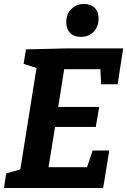

<svg xmlns="http://www.w3.org/2000/svg" viewBox="-21 -948 641 968"><path d="M-1 0 10 -73 98 -99 79 -79 166 -623 181 -600 98 -626 110 -699 317 -704H600L572 -523H489L484 -619L506 -599H280L306 -621L269 -386L253 -409H479L462 -308H235L261 -335L219 -77L205 -105H442L410 -82L446 -189H530L499 0ZM386 -762Q352 -762 332.5 -782Q313 -802 313 -836Q313 -877 338.5 -902.5Q364 -928 403 -928Q437 -928 456.5 -908.5Q476 -889 476 -854Q476 -814 451 -788Q426 -762 386 -762Z"/></svg>

Font: Bitter Thin
Style: Bold Italic
Weight: 700
Italic angle: -9°
Version: Version 3.021